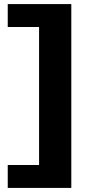

<svg xmlns="http://www.w3.org/2000/svg" viewBox="-20 -820 440 940"><path d="M17.9 100V-12.2H171.3V-687.8H17.9V-800H329.1V100Z"/></svg>

Font: Pathway Extreme 8pt Thin
Style: Regular
Weight: 100
Version: Version 1.001;gftools[0.9.26]